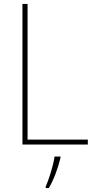

<svg xmlns="http://www.w3.org/2000/svg" viewBox="-20 -734 486 975"><path d="M94 0H426V-25H120V-714H94ZM287 68V61H257C252 103 227 181 212 214V221H228C255 175 275 118 287 68Z"/></svg>

Font: Noto Sans Georgian SemiCondensed Thin
Style: Regular
Weight: 100
Width: 4
Designer: Monotype Design Team, Akaki Razmadze
Foundry: Google LLC
Version: Version 2.005